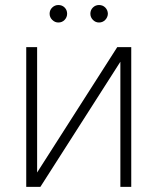

<svg xmlns="http://www.w3.org/2000/svg" viewBox="-20 -730 615 750"><path d="M125 -56.2 438 -545.9H492.7V0H450.2V-488.8L137.7 0H82.5V-545.9H125ZM208 -642.1Q194.3 -642.1 184.1 -652.3Q173.8 -662.6 173.8 -676.3Q173.8 -690.9 184.1 -700.7Q194.3 -710.4 208 -710.4Q222.7 -710.4 232.4 -700.7Q242.2 -690.9 242.2 -676.3Q242.2 -662.6 232.4 -652.3Q222.7 -642.1 208 -642.1ZM366.7 -642.1Q353 -642.1 343 -652.3Q333 -662.6 333 -676.3Q333 -690.9 343 -700.7Q353 -710.4 366.7 -710.4Q381.3 -710.4 391.1 -700.7Q400.9 -690.9 401.4 -676.3Q400.9 -662.6 391.1 -652.3Q381.3 -642.1 366.7 -642.1Z"/></svg>

Font: Inter Tight ExtraLight
Style: Regular
Weight: 250
Designer: Rasmus Andersson
Foundry: rsms
Version: Version 3.004